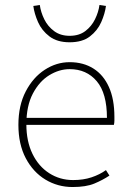

<svg xmlns="http://www.w3.org/2000/svg" viewBox="-20 -740 518 772"><path d="M272 12Q212 12 162.5 -18Q113 -48 83.5 -104Q54 -160 54 -238Q54 -316 83.5 -372.5Q113 -429 160 -459.5Q207 -490 260 -490Q315 -490 355.5 -464.5Q396 -439 418 -390Q440 -341 440 -270Q440 -263 440 -255Q440 -247 438 -238H70V-266H410Q410 -365 369 -413.5Q328 -462 260 -462Q218 -462 178 -437.5Q138 -413 112 -363.5Q86 -314 86 -240Q86 -172 110.5 -121.5Q135 -71 178 -43.5Q221 -16 274 -16Q315 -16 348 -27Q381 -38 406 -56L420 -34Q393 -16 359.5 -2Q326 12 272 12ZM260 -570Q210 -570 179 -593.5Q148 -617 133 -651Q118 -685 114 -716L140 -720Q144 -691 158 -662.5Q172 -634 197.5 -615Q223 -596 260 -596Q298 -596 323 -615Q348 -634 362 -662.5Q376 -691 380 -720L406 -716Q402 -685 387 -651Q372 -617 341.5 -593.5Q311 -570 260 -570Z"/></svg>

Font: Mada ExtraLight
Style: Regular
Weight: 250
Designer: Khaled Hosny
Version: Version 1.5